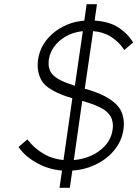

<svg xmlns="http://www.w3.org/2000/svg" viewBox="-20 -802 653 913"><path d="M263 91 275 9Q214 4 163 -23Q101 -55 68 -103L110 -139Q144 -95 192 -68Q230 -46 282 -41L324 -335Q270 -350 233 -371Q190 -394 174.5 -425Q159 -456 159 -491Q159 -504 161 -519Q167 -560 188.5 -594Q210 -628 243.5 -653Q277 -678 319 -692Q348 -701 381 -704L392 -782H441L430 -704Q495 -700 537 -675Q586 -645 613 -600L571 -564Q547 -603 505 -629Q470 -650 423 -654L383 -380Q428 -368 463 -352Q500 -335 525.5 -312.5Q551 -290 560 -264.5Q569 -239 569 -214Q569 -201 567 -186Q559 -130 521.5 -85.5Q484 -41 427 -16Q379 6 324 9L312 91ZM374 -654Q340 -650 311 -638Q271 -620 244.5 -589Q218 -558 212 -518Q211 -509 211 -500Q211 -484 217 -468Q223 -452 241.5 -437Q260 -422 294 -409Q312 -402 336 -394ZM331 -41Q371 -44 407 -59Q451 -77 480 -109.5Q509 -142 515 -183Q517 -194 517 -204Q517 -217 512.5 -233Q508 -249 494 -264Q480 -279 457.5 -290.5Q435 -302 405 -312Q389 -317 371 -322Z"/></svg>

Font: Lexend ExtLt
Style: Italic
Weight: 250
Italic angle: -8.13011°
Designer: Bonnie Shaver-Troup, Thomas Jockin
Foundry: Lexend
Version: Version 1.007